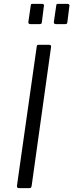

<svg xmlns="http://www.w3.org/2000/svg" viewBox="-20 -974 380 994"><path d="M235 -742Q247 -742 244 -728L144 -13Q142 -4 140 -2Q138 0 128 0H81Q72 0 69.5 -3.5Q67 -7 68 -14L170 -732Q171 -739 173 -740.5Q175 -742 180 -742ZM207 -941 197 -861Q196 -853 193.5 -851Q191 -849 181 -849H139Q131 -849 128.5 -852.5Q126 -856 127 -862L139 -944Q140 -951 141.5 -952.5Q143 -954 149 -954H198Q204 -954 206.5 -950.5Q209 -947 207 -941ZM339 -941 329 -861Q328 -853 325.5 -851Q323 -849 313 -849H271Q263 -849 260.5 -852.5Q258 -856 259 -862L271 -944Q272 -951 273.5 -952.5Q275 -954 281 -954H330Q335 -954 338 -950.5Q341 -947 339 -941Z"/></svg>

Font: Libre Franklin Thin Light
Style: Italic
Weight: 300
Italic angle: -8°
Version: Version 3.000